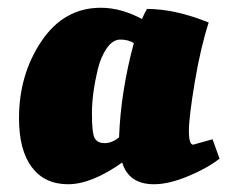

<svg xmlns="http://www.w3.org/2000/svg" viewBox="-20 -463 586 495"><path d="M478 -90 528 -104 546 -54Q514 -29 464.5 -8.5Q415 12 377 12Q312 12 295 -44Q216 12 155.5 12Q95 12 62 -32Q29 -76 29 -158Q29 -271 87 -357Q145 -443 240 -443Q292 -443 346 -414Q354 -432 359 -440Q431 -440 518 -405Q497 -340 482 -250.5Q467 -161 467 -125.5Q467 -90 478 -90ZM287 -109Q291 -225 325 -352Q310 -361 290.5 -361Q271 -361 255.5 -339Q240 -317 232 -284Q217 -221 217 -170.5Q217 -120 224 -107Q231 -94 250 -94Q269 -94 287 -109Z"/></svg>

Font: Oleo Script Swash Caps
Style: Bold
Weight: 700
Designer: Soytutype
Foundry: Soytutype
Version: Version 1.002